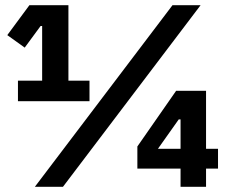

<svg xmlns="http://www.w3.org/2000/svg" viewBox="-20 -718 877 738"><path d="M772 0V-70H818V-146H772V-369H657L508 -155V-70H674V0ZM674 -146H587L667 -259H674ZM222 0 751 -698H643L114 0ZM324 -329V-408H243V-698H93L8 -583L75 -535L136 -618H142V-408H49V-329Z"/></svg>

Font: LVC Sans
Style: Bold
Weight: 700
Designer: Mike Abbink, Paul van der Laan, Pieter van Rosmalen
Foundry: Bold Monday
Version: Version 3.0